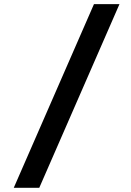

<svg xmlns="http://www.w3.org/2000/svg" viewBox="-20 -806 626 919"><path d="M45.9 92.8 429.7 -786.1H551.8L168 92.8Z"/></svg>

Font: Caskaydia Cove SemiBold
Style: Regular
Weight: 600
Monospace: yes
Designer: Aaron Bell
Foundry: Saja Typeworks
Version: Version 4.300; ttfautohint (v1.8.3)